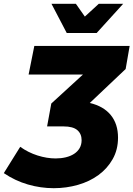

<svg xmlns="http://www.w3.org/2000/svg" viewBox="-113 -783 700 1007"><path d="M169 204Q100 204 33 184.5Q-34 165 -93 125L-7 -13Q35 17 84 32.5Q133 48 179 48Q207 48 232 42Q257 36 275.5 24Q294 12 304.5 -6Q315 -24 315 -48Q315 -81 292.5 -100.5Q270 -120 220 -120H134L156 -240L322 -392H37L67 -542H567L546 -421L358 -243Q430 -226 468 -179.5Q506 -133 506 -61Q506 2 478 51.5Q450 101 403.5 135Q357 169 296 186.5Q235 204 169 204ZM394 -610H237L157 -763H285L332 -696L405 -763H533Z"/></svg>

Font: Argentum Sans
Style: Bold Italic
Weight: 700
Italic angle: -11°
Designer: Julieta Ulanovsky (font), Cristiano Sobral (main changes and remaster)
Foundry: Julieta Ulanovsky (font), Cristiano Sobral (main changes and remaster)
Version: Version 2.007;June 15, 2022;FontCreator 14.0.0.2814 64-bit; 